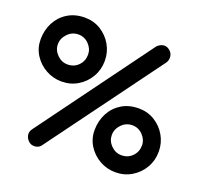

<svg xmlns="http://www.w3.org/2000/svg" viewBox="-125 -838 1024 991"><g transform="rotate(20 387.0 -343.0)"><path d="M639.6 -694.3Q659.7 -680.7 662.1 -659.9Q664.6 -639.2 654.3 -624.5L199.7 -6.3Q189 11.2 169.2 14.6Q149.4 18.1 134.8 8.3Q117.2 -3.9 112.1 -23.9Q106.9 -43.9 120.1 -62L574.2 -680.7Q585 -694.8 603.8 -700.4Q622.6 -706.1 639.6 -694.3ZM180.2 -697.8Q229 -697.8 268.1 -673.6Q307.1 -649.4 329.8 -609.6Q352.5 -569.8 352.5 -522.5Q352.5 -474.1 329.3 -434.1Q306.2 -394 266.6 -370.1Q227.1 -346.2 177.7 -346.2Q131.3 -346.2 91.3 -368.7Q51.3 -391.1 27.1 -429.2Q2.9 -467.3 2.9 -514.2Q2.9 -565.4 24.9 -607.2Q46.9 -648.9 86.9 -673.3Q127 -697.8 180.2 -697.8ZM260.3 -522.9Q260.3 -555.2 236.3 -579.8Q212.4 -604.5 178.7 -604.5Q144.5 -604.5 119.9 -579.1Q95.2 -553.7 95.2 -521Q95.2 -488.8 119.9 -464.1Q144.5 -439.5 177.2 -439.5Q213.4 -439.5 236.8 -463.9Q260.3 -488.3 260.3 -522.9ZM602.1 -352.5Q650.9 -352.5 689.9 -328.4Q729 -304.2 751.7 -264.4Q774.4 -224.6 774.4 -177.2Q774.4 -128.9 751.2 -88.9Q728 -48.8 688.2 -24.9Q648.4 -1 599.6 -1Q552.7 -1 512.9 -23.4Q473.1 -45.9 449 -84Q424.8 -122.1 424.8 -168.9Q424.8 -220.2 446.8 -262Q468.8 -303.7 508.5 -328.1Q548.3 -352.5 602.1 -352.5ZM682.1 -177.7Q682.1 -209.5 658.2 -234.4Q634.3 -259.3 600.6 -259.3Q565.9 -259.3 541.5 -233.9Q517.1 -208.5 517.1 -175.8Q517.1 -143.6 541.5 -118.9Q565.9 -94.2 599.1 -94.2Q634.8 -94.2 658.4 -118.7Q682.1 -143.1 682.1 -177.7Z"/></g></svg>

Font: Manjari
Style: Bold
Weight: 700
Designer: Santhosh Thottingal <santhosh.thottingal@gmail.com>
Version: Version 2.000